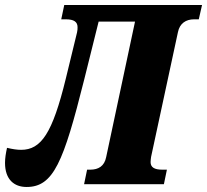

<svg xmlns="http://www.w3.org/2000/svg" viewBox="-53 -734 825 765"><path d="M53 11C160 11 200 -88 282 -415L340 -648H485L370 -108C363 -72 339 -58 307 -58H294L282 0H600L612 -58H593C563 -58 547 -67 547 -88C547 -94 548 -102 549 -109L656 -606C663 -641 688 -657 720 -657H739L752 -714H203L191 -657H210C241 -657 256 -647 256 -626C256 -620 256 -613 254 -605L209 -420C156 -203 111 -137 31 -137C14 -137 -4 -140 -25 -145C-30 -123 -33 -103 -33 -85C-33 -19 3 11 53 11Z"/></svg>

Font: Noto Serif Condensed Black
Style: Italic
Weight: 900
Width: 3
Italic angle: -12°
Designer: Monotype Design Team
Foundry: Monotype Imaging Inc.
Version: Version 2.013